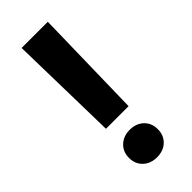

<svg xmlns="http://www.w3.org/2000/svg" viewBox="-239 -768 817 817"><g transform="rotate(-45 169.0 -359.5)"><path d="M100.7 -230.5 90.1 -727.5H247.7L236.8 -230.5ZM169.1 9.2Q130.9 9.2 106.6 -13.7Q82.3 -36.7 82.3 -73.3Q82.3 -110.2 106.6 -133.1Q130.9 -156.1 169.1 -156.1Q207.5 -156.1 231.6 -133.1Q255.6 -110.2 255.6 -73.3Q255.6 -36.7 231.6 -13.7Q207.5 9.2 169.1 9.2Z"/></g></svg>

Font: Inter Variable LoSnoCo
Style: Regular
Weight: 400
Designer: Rasmus Andersson
Foundry: rsms
Version: Version 4.000;git-a52131595; featfreeze: case,dlig,ss01,ss02